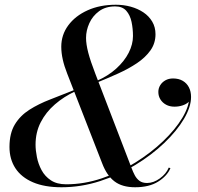

<svg xmlns="http://www.w3.org/2000/svg" viewBox="-20 -780 836 810"><path d="M550 10Q495.5 10 463 -14.8Q430.5 -39.5 411 -91L263.5 -469.5Q251 -501 244.8 -529Q238.5 -557 238.5 -583Q238.5 -633 268 -673Q297.5 -713 349.5 -736.5Q401.5 -760 469 -760Q501.5 -760 531.5 -751.8Q561.5 -743.5 585 -727.8Q608.5 -712 622.2 -688.8Q636 -665.5 636 -635.5Q636 -597.5 614.8 -567.5Q593.5 -537.5 557.8 -513.5Q522 -489.5 478.2 -469.8Q434.5 -450 390 -432L387.5 -438.5Q436 -459.5 470.2 -490.5Q504.5 -521.5 522.8 -557.2Q541 -593 541 -628Q541 -659 535 -687.5Q529 -716 512.8 -734.5Q496.5 -753 466 -753Q425.5 -753 398 -732.8Q370.5 -712.5 356.8 -682Q343 -651.5 343 -620Q343 -594 352.2 -558.2Q361.5 -522.5 382 -469.5L535.5 -70Q541 -55 548.5 -40.8Q556 -26.5 568.2 -17.2Q580.5 -8 600.5 -8Q627.5 -8 654.2 -27.2Q681 -46.5 692 -73L699 -70.5Q685 -37.5 647.2 -13.8Q609.5 10 550 10ZM239.5 10Q168 10 119 -11Q70 -32 45 -70.2Q20 -108.5 20 -160Q20 -217.5 42.5 -254.8Q65 -292 103.8 -316.8Q142.5 -341.5 192 -360.5Q241.5 -379.5 295 -401L298 -395Q249.5 -372.5 211.5 -339.5Q173.5 -306.5 151.8 -264.2Q130 -222 130 -169.5Q130 -145.5 135.8 -116.8Q141.5 -88 155.5 -62Q169.5 -36 194.8 -19.2Q220 -2.5 259 -2.5Q335 -2.5 409.8 -27.8Q484.5 -53 550.8 -94.2Q617 -135.5 668.2 -184.5Q719.5 -233.5 749 -282.5Q778.5 -331.5 778.5 -371H785Q785 -358.5 775 -349.2Q765 -340 749.2 -335Q733.5 -330 716 -330Q696 -330 680.8 -338.2Q665.5 -346.5 656.8 -360.5Q648 -374.5 648 -392Q648 -407.5 655.8 -420.2Q663.5 -433 677.5 -441Q691.5 -449 710 -449Q734 -449 751 -439Q768 -429 777 -411.5Q786 -394 786 -371Q786 -329 756 -278.2Q726 -227.5 673 -176.8Q620 -126 550.5 -83.8Q481 -41.5 401.5 -15.8Q322 10 239.5 10Z"/></svg>

Font: Bodoni Moda 28pt
Style: Italic
Weight: 400
Italic angle: -13°
Designer: Owen Earl
Foundry: indestructible type
Version: Version 2.004